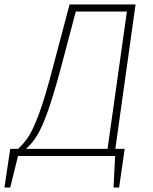

<svg xmlns="http://www.w3.org/2000/svg" viewBox="-77 -702 690 864"><path d="M442 -32H484L459 142H434L441 0H4L-31 142H-57L-31 -32H4Q31 -56 52.5 -89.5Q74 -123 100 -194Q126 -265 159 -391L236 -682H533ZM494 -650H264L195 -389Q162 -267 136.5 -196.5Q111 -126 89 -91Q67 -56 40 -32H407Z"/></svg>

Font: FiraGO UltraLight
Style: Italic
Weight: 200
Italic angle: -8°
Designer: bBox Type GmbH
Foundry: bBox Type GmbH
Version: Version 1.001